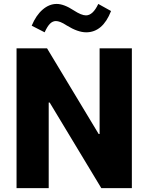

<svg xmlns="http://www.w3.org/2000/svg" viewBox="-20 -971 764 991"><path d="M494.1 -721.7H660.6V0H502.9L236.3 -441.9H231.4V0H65.4V-721.7H222.7L489.3 -279.3H494.1ZM143.6 -838.4Q166 -892.1 200 -921.4Q233.9 -950.7 272.5 -950.7Q310.1 -950.7 361.3 -917Q400.4 -891.6 423.8 -891.6Q459.5 -891.6 487.3 -950.7L553.2 -914.1Q510.3 -804.2 424.8 -804.2Q381.8 -804.2 324.7 -839.4Q305.2 -852.1 292 -857.2Q278.8 -862.3 268.6 -862.3Q252 -862.3 238.3 -848.9Q224.6 -835.4 210.4 -804.2Z"/></svg>

Font: Estedad-FD ExtraBold
Style: Regular
Weight: 800
Designer: Amin Abedi
Version: Version 7.3